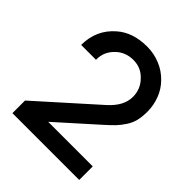

<svg xmlns="http://www.w3.org/2000/svg" viewBox="-209 -899 1031 1031"><g transform="rotate(45 306.5 -383.5)"><path d="M56.2 -521Q56.2 -636.2 140.6 -708.5Q206.5 -765.6 313.5 -765.6Q365.2 -765.6 412.4 -746.3Q459.5 -727.1 494.6 -690.4Q527.3 -657.2 544.4 -612.3Q561.5 -567.4 561.5 -518.6Q561.5 -480.5 554.4 -451.4Q547.4 -422.4 530 -395.8Q512.7 -369.1 493.2 -348.6Q473.6 -328.1 439.5 -297.9L223.1 -104H561.5V-1H54.2V-96.7L381.3 -389.6Q450.2 -451.7 450.2 -520Q450.2 -579.6 409.2 -620.6Q370.6 -662.6 311.5 -662.6Q256.3 -662.6 216.8 -627.9Q167.5 -584 168.9 -521Z"/></g></svg>

Font: Manrope3 Semibold
Style: Regular
Weight: 600
Width: 4
Designer: Mikhail Sharanda
Foundry: Mikhail Sharanda
Version: Version 3.000;PS 003.000;hotconv 1.0.88;makeotf.lib2.5.64775